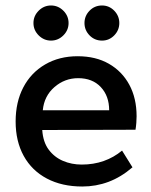

<svg xmlns="http://www.w3.org/2000/svg" viewBox="-20 -663 550 700"><path d="M463 -53Q421 -17 375.5 0Q330 17 280 17Q206 17 151 -12Q96 -41 66.5 -94.5Q37 -148 37 -220Q37 -291 65 -344.5Q93 -398 144.5 -428Q196 -458 263 -458Q329 -458 377 -430.5Q425 -403 451.5 -354Q478 -305 478 -239Q478 -228 477 -215Q476 -202 474 -190L134 -189Q137 -145 157.5 -117.5Q178 -90 209.5 -76.5Q241 -63 278 -63Q321 -63 358 -76Q395 -89 425 -114ZM378 -261Q378 -313 347.5 -345.5Q317 -378 265 -378Q216 -378 178.5 -345.5Q141 -313 136 -261ZM352 -643Q378 -643 396.5 -624Q415 -605 415 -579Q415 -553 396.5 -534Q378 -515 352 -515Q325 -515 306.5 -534Q288 -553 288 -579Q288 -605 306.5 -624Q325 -643 352 -643ZM166 -643Q192 -643 211 -624Q230 -605 230 -579Q230 -553 211 -534Q192 -515 166 -515Q140 -515 121 -534Q102 -553 102 -579Q102 -605 121 -624Q140 -643 166 -643Z"/></svg>

Font: Podkova SemiBold
Style: Regular
Weight: 600
Designer: Ilya Yudin
Foundry: Cyreal (www.cyreal.org)
Version: Version 2.103